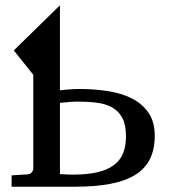

<svg xmlns="http://www.w3.org/2000/svg" viewBox="-20 -707 645 727"><path d="M457 -189.9Q457 -233.9 443.4 -260Q429.7 -286.1 405 -300Q380.4 -314 346.2 -318.1Q312 -322.3 271 -322.3Q262.7 -322.3 251.7 -321.5Q240.7 -320.8 231 -319.8Q219.2 -318.4 207 -317.4V-47.9Q214.4 -47.4 223.1 -46.9Q230.5 -46.4 239.3 -46.1Q248 -45.9 257.8 -45.9Q310.5 -45.9 348.4 -54.7Q386.2 -63.5 410.4 -81.3Q434.6 -99.1 445.8 -126.2Q457 -153.3 457 -189.9ZM565.9 -192.9Q565.9 -140.1 547.1 -103.5Q528.3 -66.9 490.5 -43.9Q452.6 -21 396 -10.5Q339.4 0 263.2 0H23.9V-43L85 -46.9Q95.7 -47.9 100.8 -54.9Q106 -62 106 -67.9V-423.8L32.2 -516.1L207 -687V-365.2Q220.2 -366.2 232.9 -367.7Q244.1 -368.7 256.6 -369.4Q269 -370.1 279.8 -370.1Q335.4 -370.1 387.2 -362.3Q439 -354.5 478.5 -334.7Q518.1 -314.9 542 -280.5Q565.9 -246.1 565.9 -192.9Z"/></svg>

Font: Charis SIL
Style: Regular
Weight: 400
Foundry: SIL International
Version: Version 4.112